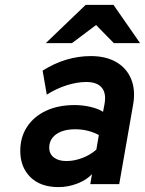

<svg xmlns="http://www.w3.org/2000/svg" viewBox="-20 -752 592 784"><path d="M218.8 12Q145.4 12 104.1 -28.7Q62.8 -69.4 62.8 -136Q62.8 -192.2 90.6 -234.3Q118.4 -276.5 168.2 -299.8Q218 -323 284.6 -323Q317 -323 348.9 -315.7Q380.7 -308.4 400.8 -295.4L406.2 -324Q415.3 -369.6 396.2 -393.4Q377.1 -417.2 332.4 -417.2Q295 -417.2 252.7 -403.9Q210.4 -390.6 171 -365.6L154 -463.6Q201.2 -493.4 250.5 -508.2Q299.8 -523 351 -523Q412.7 -523 454.9 -498.4Q497.2 -473.8 515.5 -429.4Q533.9 -384.9 523.8 -326L466.8 0H348.6L355.6 -40.8Q332.9 -16.8 295.5 -2.4Q258.2 12 218.8 12ZM251.2 -94.4Q282.5 -94.4 315.1 -106.5Q347.6 -118.6 373.4 -141L383.6 -200.6Q365 -211.1 339.9 -217.6Q314.8 -224.2 287.2 -224.2Q254.2 -224.2 230.4 -214.9Q206.6 -205.7 193.8 -188.8Q181 -172 181 -149.4Q181 -123.6 199.9 -109Q218.9 -94.4 251.2 -94.4ZM167.1 -576 329.7 -732H443.5L551.9 -576H444.7L372.3 -649.8L273.9 -576Z"/></svg>

Font: Overpass
Style: Italic
Weight: 400
Italic angle: -10°
Designer: Delve Withrington, Dave Bailey, Thomas Jockin
Foundry: Delve Fonts LLC
Version: Version 4.000